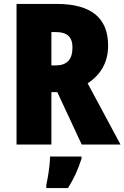

<svg xmlns="http://www.w3.org/2000/svg" viewBox="-20 -734 632 975"><path d="M268 -714Q529 -714 529 -503Q529 -440 502.5 -392Q476 -344 425 -311L592 0H395L271 -266H241V0H64V-714ZM266 -571H241V-402H265Q305 -402 326.5 -424Q348 -446 348 -494Q348 -571 266 -571ZM394 72Q381 112 364.5 148.5Q348 185 325 221H215V207Q219 189 223.5 162Q228 135 231 108Q234 81 234 61H394Z"/></svg>

Font: Noto Sans Gurmukhi UI Condensed Black
Style: Regular
Weight: 900
Width: 3
Designer: Jelle Bosma - Monotype Design Team
Foundry: Monotype Imaging Inc.
Version: Version 2.004; ttfautohint (v1.8.4.7-5d5b)